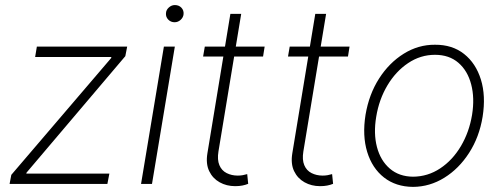

<svg xmlns="http://www.w3.org/2000/svg" viewBox="-20 -731 1990 763"><path d="M18.1 0 24.9 -36.1 421.9 -500.5 422.4 -504.4H119.6L126.5 -545.9H485.4L478 -507.8L85.4 -44.9L84.5 -41H414.6L406.7 0Z M540.5 0 631.3 -545.9H674.8L584 0ZM673.8 -642.6Q658.7 -642.6 648.4 -653.3Q638.2 -664.1 639.6 -678.7Q640.1 -691.4 650.9 -701.2Q661.6 -710.9 674.8 -710.9Q690.9 -710.9 700.9 -700.4Q710.9 -689.9 709.5 -674.8Q708.5 -662.1 698 -652.3Q687.5 -642.6 673.8 -642.6Z M1031.7 -545.9 1025.4 -506.3H787.1L793.9 -545.9ZM895.5 -675.8H938.5L848.1 -128.9Q842.8 -96.2 851.8 -74.7Q860.8 -53.2 880.6 -43.2Q900.4 -33.2 924.8 -33.2Q936 -33.2 944.8 -34.9Q953.6 -36.6 962.4 -39.1L966.3 -0.5Q955.6 3.9 943.1 6.3Q930.7 8.8 914.6 8.8Q880.4 8.8 852.8 -6.6Q825.2 -22 811.3 -51Q797.4 -80.1 804.2 -121.6Z M1369.1 -545.9 1362.8 -506.3H1124.5L1131.3 -545.9ZM1232.9 -675.8H1275.9L1185.5 -128.9Q1180.2 -96.2 1189.2 -74.7Q1198.2 -53.2 1218 -43.2Q1237.8 -33.2 1262.2 -33.2Q1273.4 -33.2 1282.2 -34.9Q1291 -36.6 1299.8 -39.1L1303.7 -0.5Q1293 3.9 1280.5 6.3Q1268.1 8.8 1252 8.8Q1217.8 8.8 1190.2 -6.6Q1162.6 -22 1148.7 -51Q1134.8 -80.1 1141.6 -121.6Z M1621.6 11.7Q1553.2 11.2 1506.1 -25.6Q1459 -62.5 1439.2 -127.2Q1419.4 -191.9 1432.6 -274.9Q1446.3 -356 1486.3 -418.7Q1526.4 -481.4 1584.5 -517.6Q1642.6 -553.7 1708.5 -553.2Q1777.3 -553.7 1824.2 -516.6Q1871.1 -479.5 1891.1 -414.8Q1911.1 -350.1 1897.9 -267.1Q1884.8 -186.5 1844.2 -123.5Q1803.7 -60.5 1745.8 -24.7Q1688 11.2 1621.6 11.7ZM1621.6 -28.8Q1680.2 -29.3 1729.2 -61.8Q1778.3 -94.2 1811.5 -150.1Q1844.7 -206.1 1856 -274.9Q1866.7 -341.3 1852.5 -395.5Q1838.4 -449.7 1801.8 -481.4Q1765.1 -513.2 1708.5 -513.2Q1650.9 -513.2 1601.8 -480.2Q1552.7 -447.3 1519.5 -391.6Q1486.3 -335.9 1475.1 -267.1Q1463.9 -200.7 1478 -146.7Q1492.2 -92.8 1529.1 -61Q1565.9 -29.3 1621.6 -28.8Z"/></svg>

Font: Inter Tight ExtraLight
Style: Italic
Weight: 250
Italic angle: -9.39999°
Designer: Rasmus Andersson
Foundry: rsms
Version: Version 3.004